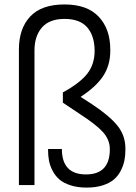

<svg xmlns="http://www.w3.org/2000/svg" viewBox="-20 -831 611 862"><path d="M262.2 -370.1V-416Q338.9 -458 371.8 -500.2Q404.8 -542.5 404.8 -602.1Q404.8 -669.4 371.8 -707.8Q338.9 -746.1 270 -746.1Q201.7 -746.1 168.2 -707.5Q134.8 -668.9 134.8 -604V0H64.9V-608.9Q64.9 -702.6 115.5 -756.8Q166 -811 270 -811Q371.6 -811 423.3 -755.9Q475.1 -700.7 475.1 -608.9V-602.1Q475.1 -538.6 443.4 -490Q411.6 -441.4 341.8 -396L392.1 -363.8Q471.2 -311.5 507.1 -267.1Q543 -222.7 543 -164.1V-159.2Q543 -133.3 538.6 -110.8Q534.2 -88.4 522.5 -65.2Q510.7 -42 491.9 -25.6Q473.1 -9.3 441.7 1Q410.2 11.2 369.1 11.2Q328.1 11.2 296.6 1Q265.1 -9.3 246.6 -25.4Q228 -41.5 216.1 -64.5Q204.1 -87.4 200 -109.6Q195.8 -131.8 195.8 -157.2V-162.1H257.8Q257.8 -47.9 366.2 -47.9Q473.1 -47.9 473.1 -161.1Q473.1 -203.6 442.4 -237.8Q411.6 -272 338.9 -318.8Z"/></svg>

Font: Cooper Hewitt
Style: Book
Weight: 705
Designer: Village Type and Design LLC
Foundry: Cooper Hewitt Smithsonian Design Museum
Version: 1.000